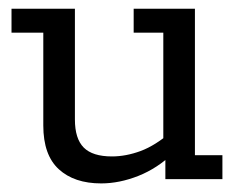

<svg xmlns="http://www.w3.org/2000/svg" viewBox="-20 -417 565 447"><path d="M215.6 10Q152.9 10 116.9 -23Q80.8 -56.1 80.8 -124.9V-341H6.8V-396.7H154.4V-138.9Q154.4 -94.2 174.9 -73.5Q195.5 -52.8 240.7 -52.8Q273.2 -52.8 307.6 -65.5Q341.9 -78.3 379.9 -111L360.2 -82.2V-341H291.2V-396.7H433.8V-55.6H497.8V0H365V-57.5L384.3 -61.3Q346.7 -25.2 302.4 -7.6Q258 10 215.6 10Z"/></svg>

Font: Rokkitt SemiBold
Style: Regular
Weight: 600
Designer: Vernon Adams
Foundry: Vernon Adams
Version: Version 3.103